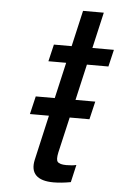

<svg xmlns="http://www.w3.org/2000/svg" viewBox="-51 -705 488 765"><g transform="rotate(5 193.0 -322.5)"><path d="M386 -524 370 -456H284L251 -312H330L313 -240H234L201 -97Q195 -68 202 -60Q210 -50 237 -50Q262 -50 277 -54L261 16Q223 23 192 23Q143 23 122 2Q101 -19 110 -60L151 -240H75L92 -312H168L201 -456H130L146 -524H217L250 -668H333L300 -524Z"/></g></svg>

Font: Miedinger
Style: Italic
Weight: 400
Italic angle: -13°
Version: Version 001.000